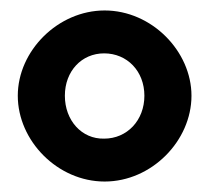

<svg xmlns="http://www.w3.org/2000/svg" viewBox="-20 -341 403 367"><path d="M14 -158C14 -72 90 6 180 6C270 6 346 -72 346 -158C346 -243 270 -321 180 -321C91 -321 14 -244 14 -158ZM104 -158C104 -205 136 -239 179 -239C223 -239 256 -205 256 -158C256 -111 223 -76 179 -76C136 -75 104 -111 104 -158Z"/></svg>

Font: Rabbid Highway Sign II Hop
Style: Regular
Weight: 400
Foundry: Cannot Into Space Fonts
Version: Version 0.277